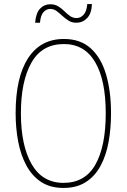

<svg xmlns="http://www.w3.org/2000/svg" viewBox="-20 -916 624 946"><path d="M527 -358Q527 -283 515 -216.5Q503 -150 475.5 -99Q448 -48 403 -19Q358 10 293 10Q227 10 182 -20Q137 -50 109.5 -101.5Q82 -153 69.5 -219Q57 -285 57 -358Q57 -535 118.5 -629.5Q180 -724 295 -724Q376 -724 427 -678Q478 -632 502.5 -549.5Q527 -467 527 -358ZM83 -358Q83 -199 136 -107Q189 -15 293 -15Q399 -15 450 -105Q501 -195 501 -358Q501 -522 448.5 -610.5Q396 -699 295 -699Q187 -699 135 -607.5Q83 -516 83 -358ZM153 -804Q157 -852 177.5 -873.5Q198 -895 228 -895Q250 -895 266.5 -885Q283 -875 296.5 -861.5Q310 -848 324.5 -837.5Q339 -827 357 -827Q377 -827 392 -843.5Q407 -860 410 -896H433Q431 -849 409 -826.5Q387 -804 356 -804Q334 -804 317.5 -814.5Q301 -825 287 -838Q273 -851 259 -861.5Q245 -872 227 -872Q209 -872 194.5 -856.5Q180 -841 177 -804Z"/></svg>

Font: Noto Sans Myanmar Condensed Thin
Style: Regular
Weight: 100
Width: 3
Designer: Monotype Design Team
Foundry: Monotype Imaging Inc.
Version: Version 2.107; ttfautohint (v1.8.4.7-5d5b)